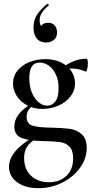

<svg xmlns="http://www.w3.org/2000/svg" viewBox="-20 -702 489 1003"><path d="M27 169Q27 130 58 91Q89 52 158 11L168 23Q138 40 122 63.5Q106 87 106 123Q106 183 142.5 216.5Q179 250 235 250Q292 250 327 216.5Q362 183 362 126Q362 84 343.5 64.5Q325 45 294.5 40.5Q264 36 207 35Q135 34 95 19.5Q55 5 55 -41Q55 -76 78.5 -106Q102 -136 151 -164L161 -157Q139 -143 129 -127.5Q119 -112 119 -92Q119 -56 148.5 -46Q178 -36 251 -35Q308 -34 344 -29Q380 -24 406.5 -1Q433 22 433 71Q433 126 398 174.5Q363 223 305 252Q247 281 181 281Q112 281 69.5 250Q27 219 27 169ZM48 -266Q48 -305 72 -334Q96 -363 134.5 -378Q173 -393 217 -393Q264 -393 299 -376Q334 -359 353 -330Q372 -301 372 -267Q372 -229 348 -198Q324 -167 285 -150Q246 -133 202 -133Q156 -133 121 -152Q86 -171 67 -201.5Q48 -232 48 -266ZM286 -241Q286 -283 271.5 -313.5Q257 -344 234.5 -359.5Q212 -375 187 -375Q133 -375 133 -294Q133 -251 146.5 -218.5Q160 -186 181.5 -168Q203 -150 226 -150Q252 -150 269 -172Q286 -194 286 -241ZM432 -395Q439 -395 439 -369Q439 -356 435.5 -341Q432 -326 428 -328Q391 -344 356 -344Q331 -344 309 -337L302 -315L303 -347Q336 -371 366.5 -383Q397 -395 432 -395ZM228 -682Q232 -682 234 -678Q236 -674 233 -672Q187 -635 187 -597Q187 -576 194.5 -567Q202 -558 215 -555L191 -540Q188 -583 233 -583Q253 -583 265.5 -569Q278 -555 278 -532Q278 -507 261.5 -493.5Q245 -480 221 -480Q189 -480 172 -501Q155 -522 155 -559Q155 -596 173.5 -625Q192 -654 226 -681Z"/></svg>

Font: Cormorant Garamond SemiBold
Style: Regular
Weight: 600
Designer: Christian Thalmann (Catharsis Fonts)
Foundry: Catharsis Fonts
Version: Version 4.000